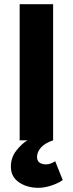

<svg xmlns="http://www.w3.org/2000/svg" viewBox="-20 -671 349 918"><path d="M164 227Q109 227 70.5 200.5Q32 174 32 126Q32 82 58 49Q84 16 111 0H74V-651H234V0Q193 14 175 35.5Q157 57 157 79Q157 98 169 106.5Q181 115 201 115Q213 115 224.5 110Q236 105 244 100L280 190Q259 205 226 216Q193 227 164 227Z"/></svg>

Font: Source Sans 3 ExtraLight ExtraBold
Style: Regular
Weight: 800
Version: Version 3.052;hotconv 1.1.0;makeotfexe 2.6.0